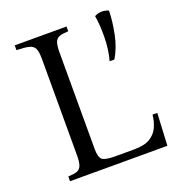

<svg xmlns="http://www.w3.org/2000/svg" viewBox="-124 -772 793 871"><g transform="rotate(-20 272.0 -337.0)"><path d="M66 0V-23Q93 -24 108 -29Q123 -34 129.5 -50Q136 -66 136 -100V-565Q136 -600 128.5 -615.5Q121 -631 101 -636Q81 -641 41 -642V-665H291V-642Q264 -641 249 -636Q234 -631 227.5 -615.5Q221 -600 221 -565V-100Q221 -57 236.5 -46.5Q252 -36 297 -36H388Q438 -36 465.5 -52.5Q493 -69 505.5 -96.5Q518 -124 521 -156H544L536 0ZM429 -665Q462 -682 497 -667Q496 -616 484 -556.5Q472 -497 444 -450H421Q435 -500 436 -559.5Q437 -619 429 -665Z"/></g></svg>

Font: Bona Nova SC
Style: Regular
Weight: 400
Designer: Mateusz Machalski
Foundry: Capitalics
Version: Version 4.001; ttfautohint (v1.8.4.7-5d5b)